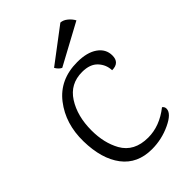

<svg xmlns="http://www.w3.org/2000/svg" viewBox="-208 -764 863 863"><g transform="rotate(-45 223.5 -332.0)"><path d="M272 -500Q334 -500 369.5 -475Q405 -450 405 -409Q405 -363 357 -363Q356 -399 331 -426Q306 -453 256 -453Q180 -453 140 -390.5Q100 -328 100 -237Q100 -158 132 -100Q169 -34 258 -34Q331 -34 398 -87Q408 -80 408 -68Q408 -38 351.5 -11.5Q295 15 233 15Q141 15 91.5 -50Q42 -115 40 -228Q38 -341 99.5 -420.5Q161 -500 272 -500ZM402 -635 206 -529Q191 -536 180 -555L344 -679Q361 -678 377 -665Q393 -652 402 -635Z"/></g></svg>

Font: Karma Light
Style: Regular
Weight: 300
Designer: Joana Correia
Foundry: Indian Type Foundry
Version: Version 1.202;PS 1.0;hotconv 1.0.78;makeotf.lib2.5.61930; tt